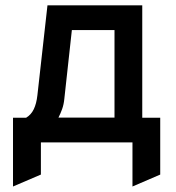

<svg xmlns="http://www.w3.org/2000/svg" viewBox="-20 -531 656 716"><path d="M28.5 164.5V-92H77.5Q96 -103 106 -123.8Q116 -144.5 119.5 -176L157 -511H510.5V-92H577.5V120L474 164.5V0H132.5V120ZM198 -92.5H407V-419H248L220 -163.5Q218 -142 211.8 -124.5Q205.5 -107 198 -92.5Z"/></svg>

Font: Overpass Mono SemiBold
Style: Regular
Weight: 600
Monospace: yes
Designer: Delve Withrington, Dave Bailey
Foundry: Delve Fonts LLC
Version: Version 4.000